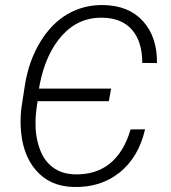

<svg xmlns="http://www.w3.org/2000/svg" viewBox="-20 -741 685 771"><path d="M562.5 -221.7Q537.1 -110.4 460.9 -48.8Q384.8 12.7 275.4 9.8Q180.2 7.8 123.8 -57.9Q67.4 -123.5 63 -234.9Q61.5 -272.9 66.4 -310.5L79.6 -396.5Q94.7 -494.6 140.6 -570.8Q186.5 -647 251.7 -684.6Q316.9 -722.2 395.5 -720.7Q497.6 -718.8 554.4 -655.8Q611.3 -592.8 610.4 -487.8L551.3 -488.3Q551.3 -573.2 510.7 -620.6Q470.2 -668 393.1 -669.9Q296.4 -672.4 230 -599.4Q163.6 -526.4 139.2 -400.4L136.7 -385.3H426.3L417 -334.5H130.9Q122.6 -282.7 122.6 -250.5Q121.6 -192.9 139.4 -143.6Q157.2 -94.2 192.9 -68.4Q228.5 -42.5 278.3 -41Q363.3 -38.1 420.4 -83.7Q477.5 -129.4 504.4 -221.2Z"/></svg>

Font: Roboto Light
Style: Italic
Weight: 300
Italic angle: -12°
Designer: Google
Version: Version 2.134; 2016; ttfautohint (v1.6)